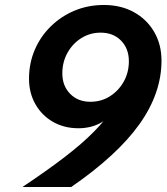

<svg xmlns="http://www.w3.org/2000/svg" viewBox="-20 -751 669 771"><path d="M397.2 -731Q465 -731 516.9 -702.6Q568.9 -674.2 598.7 -623.6Q628.5 -573 628.5 -507.4Q628.5 -376.7 539.9 -252.3Q451.2 -127.8 265.9 0H70Q170.5 -67.1 240.3 -120.8Q310.1 -174.5 356.8 -221.8Q403.5 -269.1 434.1 -315.9L441 -308.8Q415.9 -273.3 378.8 -254.7Q341.7 -236 294.7 -236Q237.7 -236 192.8 -261.7Q147.8 -287.4 122.2 -332.6Q96.5 -377.8 96.5 -434.8Q96.5 -497 119.5 -550.8Q142.5 -604.5 183.9 -645.1Q225.3 -685.7 279.7 -708.4Q334 -731 397.2 -731ZM384.2 -619.9Q341.7 -619.9 306.8 -598.1Q271.8 -576.3 251 -539Q230.3 -501.8 230.3 -456.3Q230.3 -406 261.7 -374.2Q293.1 -342.3 343 -342.3Q386.4 -342.3 421.2 -364.3Q456 -386.2 476.8 -423.1Q497.5 -460.1 497.5 -505.2Q497.5 -555.9 466.1 -587.9Q434.7 -619.9 384.2 -619.9Z"/></svg>

Font: Wix Madefor Text
Style: Italic
Weight: 400
Italic angle: -12°
Designer: Dalton Maag Ltd
Foundry: Dalton Maag Ltd
Version: Version 3.100